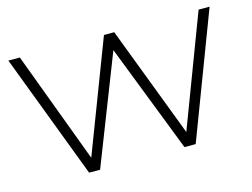

<svg xmlns="http://www.w3.org/2000/svg" viewBox="-77 -649 1017 776"><g transform="rotate(-15 431.0 -261.0)"><path d="M852 -522 654 0H607L431 -453L254 0H208L10 -522H58L232 -56L410 -522H453L630 -57L806 -522Z"/></g></svg>

Font: Montserrat Atlas Light
Style: Regular
Weight: 300
Designer: Julieta Ulanovsky
Foundry: Julieta Ulanovsky
Version: Version 7.200